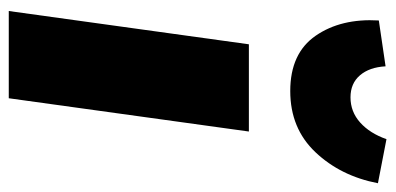

<svg xmlns="http://www.w3.org/2000/svg" viewBox="-246 -634 880 427"><g transform="rotate(90 193.5 -420.0)"><path d="M272 -534 198 0H4L78 -534ZM25 -823 127 -838Q129 -802 147 -781Q165 -760 196 -760Q228 -760 252 -781.5Q276 -803 289 -840L387 -821Q371 -738 318 -682Q265 -626 182 -626Q98 -626 59 -682.5Q20 -739 25 -823Z"/></g></svg>

Font: Fira Sans Black
Style: Italic
Weight: 900
Italic angle: -8°
Designer: Carrois Corporate & Edenspiekermann AG
Foundry: Carrois Corporate GbR & Edenspiekermann AG
Version: Version 4.203